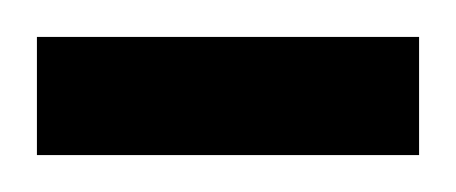

<svg xmlns="http://www.w3.org/2000/svg" viewBox="-20 -676 247 104"><path d="M0 -592V-656H207V-592Z"/></svg>

Font: Saira ExtraCondensed SemiBold
Style: Regular
Weight: 600
Width: 2
Designer: Hector Gatti with collaboration of the Omnibus-Type team
Foundry: Omnibus-Type
Version: Version 1.101